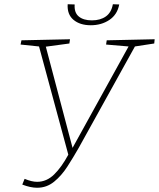

<svg xmlns="http://www.w3.org/2000/svg" viewBox="-20 -878 749 905"><path d="M85 -8 96 -35Q113 -28 127.5 -24.5Q142 -21 155 -21Q200 -21 235.5 -56Q271 -91 302 -149L164 -659L77 -668L81 -688L310 -693L307 -673L196 -658L322 -181L586 -659L480 -668L483 -688L709 -693L707 -673L616 -659L351 -181Q326 -137 298 -93.5Q270 -50 235 -21.5Q200 7 155 7Q124 7 85 -8ZM408 -759Q357 -759 326.5 -784.5Q296 -810 299 -858L332 -857Q329 -819 351 -800.5Q373 -782 413 -782Q453 -782 479 -800.5Q505 -819 512 -858L542 -857Q533 -809 495.5 -784Q458 -759 408 -759Z"/></svg>

Font: Bitter ExtraLight
Style: Italic
Weight: 200
Italic angle: -9°
Designer: Sol Matas, and Bitter project Authors
Foundry: Sol Matas
Version: Version 2.001